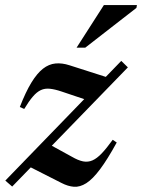

<svg xmlns="http://www.w3.org/2000/svg" viewBox="-38 -710 548 741"><path d="M-17.5 -13 430 -475 455.5 -450 9 10ZM55.5 -289.5 38.5 -297Q61 -355 83 -391Q105 -427 127.8 -444.8Q150.5 -462.5 176 -465Q201.5 -467.5 230.5 -458L390 -407L310.5 -319.5L200.5 -356.5Q174 -365.5 154.5 -367.5Q135 -369.5 119.5 -362.2Q104 -355 88.8 -337.2Q73.5 -319.5 55.5 -289.5ZM199 -4 66 -71.5 147.5 -155.5 239.5 -105Q263.5 -91 282.5 -87.2Q301.5 -83.5 318.8 -91Q336 -98.5 354.8 -118.2Q373.5 -138 397 -170.5L412.5 -160Q376.5 -94.5 348 -56.5Q319.5 -18.5 295 -3Q270.5 12.5 247.2 10.8Q224 9 199 -4ZM257.5 -526 363 -690.5H490.5L488.5 -679.5L291 -526Z"/></svg>

Font: Newsreader 36pt SemiBold
Style: Italic
Weight: 600
Italic angle: -17°
Designer: Hugues Gentile
Foundry: Production Type
Version: Version 1.003